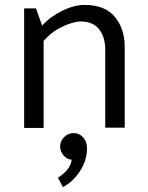

<svg xmlns="http://www.w3.org/2000/svg" viewBox="-20 -519 599 779"><path d="M151 -415Q182 -450 231 -474.5Q280 -499 323 -499Q406 -499 446 -450.5Q486 -402 486 -329V-1H407V-318Q407 -367 383 -399Q359 -431 309 -432Q278 -432 233.5 -411Q189 -390 157 -353V0H78V-485H126ZM279 21Q301 21 317 38Q333 55 333 84Q333 132 304 176Q275 220 235 240L215 202Q236 189 251.5 171.5Q267 154 271 129Q252 128 238 111.5Q224 95 224 76Q224 54 240 37.5Q256 21 279 21Z"/></svg>

Font: Palanquin
Style: Regular
Weight: 400
Designer: Pria Ravichandran
Version: Version 1.0.4